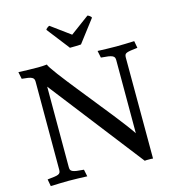

<svg xmlns="http://www.w3.org/2000/svg" viewBox="-133 -1048 1060 1164"><g transform="rotate(-15 397.5 -466.5)"><path d="M683 3Q678 2 669.5 2Q661 2 655 2Q649 2 642.5 2Q636 2 631 3L176 -584V-79Q176 -69 178.5 -62.5Q181 -56 190 -51.5Q199 -47 215.5 -44.5Q232 -42 261 -40L270 4Q238 3 213 2Q188 1 154 1Q123 1 98.5 2Q74 3 41 4L33 -40Q60 -43 76 -45Q92 -47 101 -51Q110 -55 113 -61.5Q116 -68 116 -79V-631Q116 -641 113 -647.5Q110 -654 101.5 -658.5Q93 -663 78 -665.5Q63 -668 39 -670L30 -714Q62 -713 90.5 -712Q119 -711 153 -711Q180 -711 209 -714Q209 -709 222 -689.5Q235 -670 255.5 -642.5Q276 -615 300.5 -584Q325 -553 348 -524Q371 -495 389.5 -472Q408 -449 416 -439Q429 -422 458.5 -385.5Q488 -349 520.5 -308Q553 -267 581.5 -229Q610 -191 622 -172V-631Q622 -641 619 -647.5Q616 -654 607 -658.5Q598 -663 581 -665.5Q564 -668 536 -670L527 -714Q559 -713 584.5 -712Q610 -711 644 -711Q675 -711 699.5 -712Q724 -713 757 -714L765 -670Q738 -667 722 -664.5Q706 -662 697 -658.5Q688 -655 685 -648.5Q682 -642 682 -631ZM371 -776Q369 -776 365 -783L261 -917Q261 -921 262 -922Q273 -934 284 -937L404 -849L523 -937Q534 -934 545 -922Q546 -921 546 -917L440 -778Q422 -777 408 -776.5Q394 -776 371 -776Z"/></g></svg>

Font: Lusitana
Style: Regular
Weight: 400
Designer: Ana Paula Megda
Foundry: Ana Paula Megda
Version: Version 1.000; ttfautohint (v1.1) -l 8 -r 50 -G 200 -x 14 -D